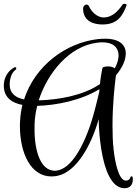

<svg xmlns="http://www.w3.org/2000/svg" viewBox="-38 -926 720 1012"><path d="M502 -797C582 -797 608 -843 629 -897C631 -903 625 -906 619 -906C615 -906 610 -905 608 -902C581 -861 548 -834 509 -834C469 -834 442 -870 432 -891C429 -899 423 -902 418 -902C409 -902 400 -893 400 -881C400 -813 457 -797 502 -797ZM613 66H619C646 66 662 49 662 21V14C662 7 659 3 655 3C653 3 650 5 649 10C647 18 638 26 627 26H625C588 26 568 -71 561 -137C556 -179 555 -222 555 -265C555 -373 566 -476 573 -528C584 -541 594 -556 603 -571C617 -596 625 -621 625 -644C625 -688 594 -722 515 -722C504 -722 492 -721 479 -720C310 -701 146 -580 89 -402C42 -411 13 -436 13 -480C13 -509 22 -542 43 -557C46 -559 48 -563 48 -566C48 -569 46 -572 42 -572C41 -572 40 -572 38 -571C0 -551 -18 -512 -18 -475C-18 -414 22 -384 80 -373C74 -346 69 -318 68 -289C67 -279 67 -270 67 -261C67 -119 124 4 233 4C243 4 253 3 263 1C366 -18 445 -165 482 -298C483 -243 488 -188 496 -138C514 -27 550 61 613 66ZM166 -397C212 -540 326 -683 475 -701C484 -702 493 -703 501 -703C561 -703 587 -673 587 -633C587 -615 581 -594 571 -574C570 -571 568 -569 567 -566C556 -574 543 -576 531 -576C516 -576 503 -572 502 -568C497 -545 492 -516 489 -483C398 -421 268 -400 166 -397ZM251 -26C178 -26 144 -125 144 -244C144 -262 144 -280 146 -299C148 -321 152 -345 158 -368C261 -371 389 -397 486 -456L485 -441C479 -413 470 -381 462 -348C426 -207 355 -45 267 -28C261 -27 256 -26 251 -26Z"/></svg>

Font: Style Script
Style: Regular
Weight: 400
Designer: Robert E. Leuschke
Foundry: Robert E. Leuschke
Version: Version 1.010